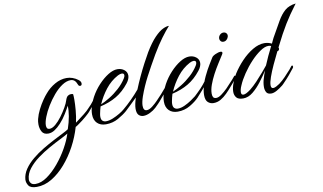

<svg xmlns="http://www.w3.org/2000/svg" viewBox="-220 -754 2172 1292"><g transform="rotate(-10 865.5 -107.5)"><path d="M-65 349Q-107 349 -120.5 329Q-134 309 -133 287Q-130 250 -107.5 217Q-85 184 -50 155Q-15 126 25 102Q65 78 102.5 58.5Q140 39 168 25Q196 11 207 3Q222 -41 229 -81.5Q236 -122 234 -153Q224 -133 204.5 -101Q185 -69 160 -42Q140 -20 118 -5.5Q96 9 73 9Q42 9 30 -13.5Q18 -36 18 -64Q18 -73 19 -82Q20 -91 22 -99Q30 -131 46 -162.5Q62 -194 79.5 -219.5Q97 -245 109 -258Q138 -293 177.5 -315.5Q217 -338 258 -338Q300 -338 337 -310Q352 -298 352 -285Q352 -270 340 -270Q330 -270 326 -282Q313 -319 283 -319Q254 -319 223.5 -298.5Q193 -278 165 -245Q137 -212 114.5 -175Q92 -138 79 -104Q66 -70 66 -48Q66 -21 87 -21Q106 -21 128.5 -40Q151 -59 172 -87.5Q193 -116 209 -144Q225 -172 230 -190Q237 -212 247 -219Q257 -226 268 -226Q272 -226 275.5 -225.5Q279 -225 283 -224Q284 -219 284.5 -209Q285 -199 285 -185Q285 -156 281.5 -114Q278 -72 269 -31L280 -39Q306 -58 331 -78Q356 -98 368 -112Q379 -123 388 -133Q397 -143 405 -154Q407 -157 410 -157Q416 -157 416 -149Q416 -144 411 -139Q390 -113 367 -86Q361 -79 337.5 -58.5Q314 -38 288 -20Q275 -10 262 -3Q243 63 209.5 125.5Q176 188 132 238.5Q88 289 38 319Q-12 349 -65 349ZM-70 328Q-31 328 10 299Q51 270 89 224.5Q127 179 156 127.5Q185 76 199 31Q182 42 146.5 59.5Q111 77 68 101Q25 125 -14.5 154Q-54 183 -81 217.5Q-108 252 -110 290Q-111 303 -102 315.5Q-93 328 -70 328Z M466 15Q429 15 407 -6.5Q385 -28 385 -67Q385 -97 396.5 -130Q408 -163 419 -182Q442 -224 474.5 -259Q507 -294 541.5 -315.5Q576 -337 605 -337Q632 -337 651.5 -322Q671 -307 671 -282Q671 -272 666 -259Q661 -246 650 -232Q610 -181 561.5 -152.5Q513 -124 451 -110Q447 -97 444 -84.5Q441 -72 439 -61Q438 -56 437.5 -51.5Q437 -47 437 -42Q437 -22 446.5 -13.5Q456 -5 470 -5Q492 -5 517.5 -15.5Q543 -26 565.5 -39.5Q588 -53 599 -63Q627 -86 658.5 -117.5Q690 -149 715 -179Q731 -219 751 -262Q771 -305 792 -345Q813 -385 830 -414Q867 -475 899 -508Q931 -541 956.5 -553Q982 -565 998 -564Q972 -535 941 -493Q910 -451 875 -392Q831 -316 798.5 -254Q766 -192 743 -127Q730 -89 730 -65Q730 -31 753 -31Q771 -31 793.5 -49Q816 -67 829 -81Q849 -101 864.5 -118.5Q880 -136 895 -154Q898 -157 900 -157Q906 -157 906 -148Q906 -143 902 -139Q891 -126 880.5 -112.5Q870 -99 858 -86Q848 -73 835.5 -60.5Q823 -48 812 -37Q795 -21 770.5 -9Q746 3 725 3Q706 3 693 -9.5Q680 -22 680 -53Q680 -60 681 -68.5Q682 -77 684 -87Q686 -95 688.5 -105.5Q691 -116 695 -128Q676 -109 653.5 -87.5Q631 -66 613 -49Q589 -28 551 -6.5Q513 15 466 15ZM457 -123Q483 -134 517.5 -155Q552 -176 584.5 -205.5Q617 -235 638 -269Q645 -280 645 -289Q645 -303 629 -303Q618 -303 602 -295Q552 -268 516 -222Q480 -176 457 -123Z M957 15Q920 15 898 -6.5Q876 -28 876 -67Q876 -97 887.5 -130Q899 -163 910 -182Q933 -224 965.5 -259Q998 -294 1032.5 -315.5Q1067 -337 1096 -337Q1123 -337 1142.5 -322Q1162 -307 1162 -282Q1162 -272 1157 -259Q1152 -246 1141 -232Q1101 -181 1052.5 -152.5Q1004 -124 942 -110Q938 -97 935 -84.5Q932 -72 930 -61Q929 -56 928.5 -51.5Q928 -47 928 -42Q928 -22 937.5 -13.5Q947 -5 961 -5Q983 -5 1008 -16.5Q1033 -28 1055 -43Q1077 -58 1088 -67Q1099 -77 1109.5 -87.5Q1120 -98 1133 -111Q1143 -122 1152 -132.5Q1161 -143 1169 -154Q1172 -157 1174 -157Q1180 -157 1180 -148Q1180 -143 1176 -139Q1158 -117 1140 -95.5Q1122 -74 1103 -54Q1081 -31 1042.5 -8Q1004 15 957 15ZM948 -123Q974 -134 1008.5 -155Q1043 -176 1075.5 -205.5Q1108 -235 1129 -269Q1136 -280 1136 -289Q1136 -303 1120 -303Q1109 -303 1093 -295Q1043 -268 1007 -222Q971 -176 948 -123Z M1341 -395Q1330 -395 1323 -402.5Q1316 -410 1316 -420Q1316 -435 1326.5 -445.5Q1337 -456 1350 -456Q1363 -456 1370.5 -447.5Q1378 -439 1376 -426Q1373 -413 1363.5 -404Q1354 -395 1341 -395ZM1204 0Q1182 0 1166 -14.5Q1150 -29 1150 -64Q1150 -79 1153 -97Q1162 -144 1182.5 -187Q1203 -230 1222.5 -261.5Q1242 -293 1248 -303Q1253 -313 1274 -322.5Q1295 -332 1309 -332Q1321 -332 1321 -324Q1321 -317 1316 -311Q1301 -287 1281.5 -256.5Q1262 -226 1244 -192Q1226 -158 1214 -125Q1202 -92 1202 -64Q1202 -49 1207.5 -40Q1213 -31 1228 -31Q1244 -31 1265 -46.5Q1286 -62 1305.5 -81.5Q1325 -101 1334 -112Q1344 -123 1353.5 -133Q1363 -143 1371 -154Q1374 -157 1376 -157Q1382 -157 1382 -148Q1382 -143 1378 -139Q1367 -126 1356 -112.5Q1345 -99 1333 -86Q1317 -67 1297 -47Q1277 -27 1254 -13.5Q1231 0 1204 0Z M1406 4Q1373 4 1360 -12Q1347 -28 1347 -51Q1347 -81 1361.5 -115Q1376 -149 1387 -168Q1414 -211 1451 -250Q1488 -289 1529.5 -313.5Q1571 -338 1609 -338Q1635 -338 1660 -326Q1665 -337 1669 -345.5Q1673 -354 1677 -362Q1712 -424 1736.5 -467Q1761 -510 1789.5 -534.5Q1818 -559 1864 -564Q1837 -528 1817 -499Q1797 -470 1779 -440.5Q1761 -411 1742 -376Q1723 -341 1699 -293Q1701 -287 1701 -285Q1701 -278 1696.5 -273.5Q1692 -269 1687 -269Q1666 -227 1646.5 -184.5Q1627 -142 1614.5 -106.5Q1602 -71 1602 -51Q1602 -30 1617 -30Q1626 -30 1639 -37Q1661 -48 1683.5 -68.5Q1706 -89 1725 -111Q1736 -122 1745 -132.5Q1754 -143 1762 -154Q1765 -157 1767 -157Q1773 -157 1773 -149Q1773 -143 1769 -139Q1752 -117 1734 -95.5Q1716 -74 1696 -54Q1692 -50 1688 -45.5Q1684 -41 1679 -37Q1658 -20 1636.5 -8Q1615 4 1598 4Q1573 4 1564.5 -11.5Q1556 -27 1556 -48Q1556 -62 1558.5 -77Q1561 -92 1565 -103Q1568 -114 1572.5 -128Q1577 -142 1583 -156Q1561 -122 1533 -85Q1505 -48 1473 -22Q1441 4 1406 4ZM1412 -21Q1429 -21 1462 -46Q1486 -65 1512 -92.5Q1538 -120 1560.5 -146.5Q1583 -173 1595 -188Q1607 -217 1621.5 -248.5Q1636 -280 1652 -311Q1644 -315 1633 -315Q1608 -315 1575.5 -292.5Q1543 -270 1513 -238Q1479 -202 1451 -160.5Q1423 -119 1409 -85Q1402 -70 1399.5 -58.5Q1397 -47 1397 -39Q1397 -21 1412 -21Z"/></g></svg>

Font: Birthstone
Style: Regular
Weight: 400
Designer: Robert E. Leuschke
Foundry: Robert E. Leuschke
Version: Version 1.013; ttfautohint (v1.8.3)